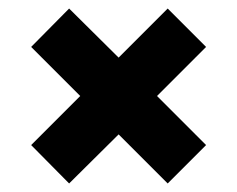

<svg xmlns="http://www.w3.org/2000/svg" viewBox="-20 -553 555 450"><path d="M463 -443 348 -328 463 -213 373 -123 258 -238 142 -123 53 -213 168 -328 53 -443 142 -533 258 -418 373 -533Z"/></svg>

Font: #9Slide03 Montserrat ExtraBold
Style: Regular
Weight: 800
Designer: Julieta Ulanovsky
Foundry: Julieta Ulanovsky
Version: Version 6.001